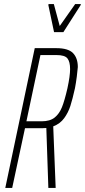

<svg xmlns="http://www.w3.org/2000/svg" viewBox="-20 -925 418 945"><path d="M151 -688H257Q316 -688 339.5 -663.5Q363 -639 363 -595Q362 -579 358 -548Q354 -517 349 -491Q337 -437 326.5 -404Q316 -371 296 -343.5Q276 -316 242 -303L254 0H218L208 -295Q202 -294 188 -294H103L40 0H6ZM312 -491Q325 -551 325 -585Q325 -621 312 -637.5Q299 -654 258 -654H179L110 -328H185Q226 -328 249 -346.5Q272 -365 285 -397.5Q298 -430 312 -491ZM246 -767 218 -900 219 -905H245L274 -797L350 -905H378L377 -900L292 -767Z"/></svg>

Font: Saira Ultra Condensed Thin
Style: Italic
Weight: 100
Width: 1
Italic angle: -12°
Designer: Hector Gatti with collaboration of the Omnibus-Type team
Foundry: Omnibus-Type
Version: Version 1.001; ttfautohint (v1.8)